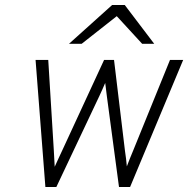

<svg xmlns="http://www.w3.org/2000/svg" viewBox="-20 -752 756 772"><path d="M162.5 0 123 -511H174L196.5 -145.5Q197.5 -130 198.2 -113.5Q199 -97 200 -81.5Q206.5 -96 214.8 -114Q223 -132 229.5 -145.5L398.5 -511H438.5L482.5 -145.5Q485 -129.5 486.8 -114.2Q488.5 -99 490 -83Q496 -99 502.2 -114.5Q508.5 -130 515 -145.5L663.5 -511H716.5L503 0H458.5L409.5 -366.5Q408 -378.5 406.2 -393.5Q404.5 -408.5 403 -418.5Q398 -406.5 391.5 -392.2Q385 -378 379.5 -366L206.5 0ZM257.5 -576 431 -732H481.5L600 -576H551.5L449.5 -687L308.5 -576Z"/></svg>

Font: Overpass ExtraLight
Style: Italic
Weight: 250
Italic angle: -10°
Designer: Delve Withrington, Dave Bailey, Thomas Jockin
Foundry: Delve Fonts LLC
Version: Version 4.000